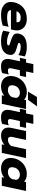

<svg xmlns="http://www.w3.org/2000/svg" viewBox="1504 -2240 751 3800"><g transform="rotate(90 1880.0 -340.5)"><path d="M19 -181Q19 -208 25 -238Q51 -359 134.5 -427Q218 -495 358 -495Q427 -495 478 -469Q529 -443 556 -398Q583 -353 583 -297Q583 -273 577 -246L563 -181H180Q183 -105 323 -105Q370 -105 421 -113Q472 -121 511 -135L487 -19Q447 -4 389 5.5Q331 15 273 15Q157 15 88 -36.5Q19 -88 19 -181ZM420 -291Q421 -297 421 -307Q421 -340 400 -357Q379 -374 329 -374Q281 -374 248 -351.5Q215 -329 203 -291Z M587 -29 614 -158Q650 -134 704 -118.5Q758 -103 806 -103Q841 -103 858 -108Q875 -113 879 -128Q881 -140 872 -147.5Q863 -155 837.5 -163.5Q812 -172 778 -182Q706 -205 674.5 -231Q643 -257 643 -302Q643 -321 647 -340Q680 -495 910 -495Q962 -495 1017 -484Q1072 -473 1097 -455L1070 -328Q1044 -348 997.5 -361Q951 -374 908 -374Q874 -374 854 -367.5Q834 -361 830 -345Q827 -330 844.5 -322Q862 -314 908 -302Q913 -301 919.5 -299Q926 -297 933 -295Q1007 -274 1037 -247Q1067 -220 1067 -177Q1067 -162 1062 -135Q1047 -65 982.5 -25Q918 15 798 15Q740 15 679.5 3.5Q619 -8 587 -29Z M1147 -115Q1147 -140 1153 -170L1193 -358H1125L1151 -480H1219L1249 -624H1425L1395 -480H1505L1479 -358H1369L1334 -194Q1330 -178 1330 -162Q1330 -141 1342 -131Q1354 -121 1382 -121Q1418 -121 1454 -139L1426 -8Q1398 4 1367 9.5Q1336 15 1293 15Q1220 15 1183.5 -19Q1147 -53 1147 -115Z M1900 -696H2085L1956 -518H1793ZM1484 -178Q1484 -202 1491 -239Q1507 -314 1551.5 -372.5Q1596 -431 1660.5 -463Q1725 -495 1801 -495Q1851 -495 1890 -481Q1929 -467 1953 -441L1962 -480H2138L2036 0H1866L1876 -48Q1795 15 1692 15Q1597 15 1540.5 -37Q1484 -89 1484 -178ZM1901 -197 1919 -282Q1913 -317 1885.5 -337.5Q1858 -358 1818 -358Q1764 -358 1724 -326Q1684 -294 1672 -239Q1668 -222 1668 -202Q1668 -121 1767 -121Q1807 -121 1843.5 -141.5Q1880 -162 1901 -197Z M2154 -115Q2154 -140 2160 -170L2200 -358H2132L2158 -480H2226L2256 -624H2432L2402 -480H2512L2486 -358H2376L2341 -194Q2337 -178 2337 -162Q2337 -141 2349 -131Q2361 -121 2389 -121Q2425 -121 2461 -139L2433 -8Q2405 4 2374 9.5Q2343 15 2300 15Q2227 15 2190.5 -19Q2154 -53 2154 -115Z M2505 -134Q2505 -158 2511 -185L2574 -480H2750L2691 -205Q2688 -190 2688 -176Q2688 -122 2748 -122Q2782 -122 2813.5 -138Q2845 -154 2870 -185L2933 -480H3109L3007 0H2837L2848 -52Q2809 -19 2761.5 -2Q2714 15 2666 15Q2588 15 2546.5 -25.5Q2505 -66 2505 -134Z M3106 -178Q3106 -202 3113 -239Q3129 -314 3173.5 -372.5Q3218 -431 3282.5 -463Q3347 -495 3423 -495Q3473 -495 3512 -481Q3551 -467 3575 -441L3584 -480H3760L3658 0H3488L3498 -48Q3417 15 3314 15Q3219 15 3162.5 -37Q3106 -89 3106 -178ZM3523 -197 3541 -282Q3535 -317 3507.5 -337.5Q3480 -358 3440 -358Q3386 -358 3346 -326Q3306 -294 3294 -239Q3290 -222 3290 -202Q3290 -121 3389 -121Q3429 -121 3465.5 -141.5Q3502 -162 3523 -197Z"/></g></svg>

Font: Prompt
Style: Bold Italic
Weight: 700
Italic angle: -12°
Designer: Katatrad Team
Foundry: CadsonDemak
Version: Version 1.001